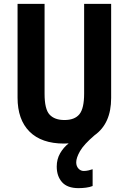

<svg xmlns="http://www.w3.org/2000/svg" viewBox="-20 -734 667 995"><path d="M375 107Q375 127 386.5 139.5Q398 152 414 152Q426 152 439 149Q452 146 460 143V230Q445 236 425.5 238.5Q406 241 387 241Q329 241 301.5 210Q274 179 274 129Q274 91 291.5 60.5Q309 30 336 9Q324 10 312 10Q195 10 133 -52Q71 -114 71 -228V-714H211V-248Q211 -168 237 -140Q263 -112 314 -112Q367 -112 391.5 -142Q416 -172 416 -249V-714H556V-226Q556 -94 470 -33Q414 15 394.5 49.5Q375 84 375 107Z"/></svg>

Font: Noto Sans Tamil Condensed
Style: Bold
Weight: 700
Width: 3
Designer: Jelle Bosma - Monotype Design Team
Foundry: Monotype Imaging Inc.
Version: Version 2.004; ttfautohint (v1.8.4.7-5d5b)